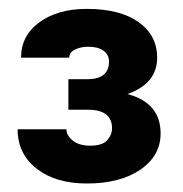

<svg xmlns="http://www.w3.org/2000/svg" viewBox="-20 -737 415 436"><path d="M135.3 -557.1H178.2Q227.5 -557.1 227.5 -597.2Q227.5 -612.8 215.1 -621.8Q202.6 -630.9 180.7 -630.9Q163.6 -630.9 150.4 -624.5Q137.2 -618.2 137.2 -606H27.8Q27.8 -655.8 69.3 -686.3Q110.8 -716.8 177.2 -716.8Q252.4 -716.8 294.7 -686.8Q336.9 -656.7 336.9 -606Q336.9 -547.4 269.5 -523.4Q344.7 -503.4 344.7 -434.1Q344.7 -383.3 298.8 -351.8Q252.9 -320.3 177.2 -320.3Q106.4 -320.3 63.2 -354Q20 -387.7 20 -443.4H130.9Q130.9 -429.2 145.3 -417.7Q159.7 -406.2 185.1 -406.2Q212.4 -406.2 223.4 -418.5Q234.4 -430.7 234.4 -445.8Q234.4 -487.3 181.2 -487.8H135.3Z"/></svg>

Font: TypoPRO Roboto
Style: Regular
Weight: 900
Designer: Google
Version: Version 2.136; 2016